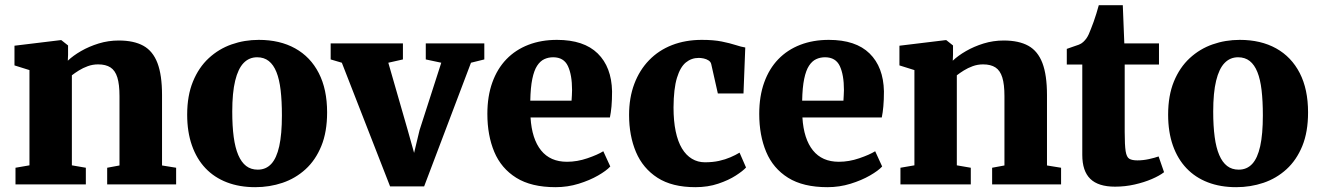

<svg xmlns="http://www.w3.org/2000/svg" viewBox="-20 -726 5196 756"><path d="M96 -75V-450L37 -468.5V-546L218.5 -568H221.5L248 -547V-510.5L247 -487Q268 -507 299.2 -525Q330.5 -543 368.5 -554.8Q406.5 -566.5 448 -566.5Q507 -566.5 544.5 -545.8Q582 -525 600 -477.8Q618 -430.5 618 -352V-74.5L673.5 -65.5V0H402V-65.5L450.5 -74.5V-347.5Q450.5 -394 442 -421.2Q433.5 -448.5 415 -460.5Q396.5 -472.5 366.5 -472.5Q345 -472.5 325.8 -465.5Q306.5 -458.5 290.5 -448.5Q274.5 -438.5 263 -429.5V-75L318 -65.5V0H41V-65.5Z M717 -274.5Q717 -349.5 739.8 -405Q762.5 -460.5 802 -497Q841.5 -533.5 892 -551.2Q942.5 -569 999 -569Q1082 -569 1142.2 -535.5Q1202.5 -502 1235.2 -438.2Q1268 -374.5 1268 -283.5Q1268 -206.5 1245.2 -151Q1222.5 -95.5 1183 -59.5Q1143.5 -23.5 1092.5 -6.2Q1041.5 11 985 11Q923 11 873.5 -8Q824 -27 789.2 -63.5Q754.5 -100 735.8 -153.2Q717 -206.5 717 -274.5ZM995 -58Q1027 -58 1048 -80.5Q1069 -103 1079.5 -150.2Q1090 -197.5 1090 -271.5Q1090 -328 1085 -370.8Q1080 -413.5 1068.5 -442.2Q1057 -471 1038.2 -485.8Q1019.5 -500.5 992.5 -500.5Q961 -500.5 939.2 -478Q917.5 -455.5 906 -408.2Q894.5 -361 894.5 -286.5Q894.5 -229.5 900.2 -186.8Q906 -144 918.2 -115.5Q930.5 -87 949.2 -72.5Q968 -58 995 -58Z M1516 8 1326 -479 1282 -492V-555H1566.5V-492L1509 -479L1585 -215L1610.5 -124L1632 -213.5L1717.5 -479L1656.5 -492V-555H1887V-492L1834.5 -479L1650 8Z M2167.5 11Q2072 11 2012.8 -26Q1953.5 -63 1926.2 -128Q1899 -193 1899 -277.5Q1899 -347 1918.5 -401.2Q1938 -455.5 1974 -492.8Q2010 -530 2060.5 -549.5Q2111 -569 2173 -569Q2279 -569 2333.5 -515.5Q2388 -462 2390 -366.5Q2390 -332.5 2387.8 -307.5Q2385.5 -282.5 2381.5 -263.5H2069Q2071.5 -221 2082 -188.5Q2092.5 -156 2110.5 -133.8Q2128.5 -111.5 2154 -100.2Q2179.5 -89 2212.5 -89Q2252.5 -89 2292.8 -102.8Q2333 -116.5 2355.5 -130.5L2383 -70.5Q2368 -54 2335 -35Q2302 -16 2258.5 -2.5Q2215 11 2167.5 11ZM2068 -329.5H2230.5Q2231 -340.5 2231.8 -350.8Q2232.5 -361 2232.5 -371.5Q2232.5 -431 2216.2 -465.8Q2200 -500.5 2158 -500.5Q2139 -500.5 2123 -493Q2107 -485.5 2095 -467.2Q2083 -449 2076 -415.5Q2069 -382 2068 -329.5Z M2718 11Q2626.5 11 2569 -26Q2511.5 -63 2484.2 -127.2Q2457 -191.5 2457 -273.5Q2457 -341 2477.5 -395.5Q2498 -450 2535.8 -489Q2573.5 -528 2626.2 -548.5Q2679 -569 2743.5 -569Q2790 -569 2822 -562.5Q2854 -556 2876.2 -548.8Q2898.5 -541.5 2914.5 -539L2907.5 -358H2806.5L2780.5 -473.5Q2778.5 -482.5 2770 -488Q2761.5 -493.5 2750.8 -495.8Q2740 -498 2731.5 -498Q2702.5 -498 2680.5 -480Q2658.5 -462 2645.5 -419.5Q2632.5 -377 2632 -303Q2632 -249.5 2640.5 -209Q2649 -168.5 2665.2 -141.5Q2681.5 -114.5 2704.5 -100.8Q2727.5 -87 2755.5 -87Q2786.5 -87 2811.2 -92.5Q2836 -98 2856.2 -106.8Q2876.5 -115.5 2892 -125L2917.5 -66.5Q2905.5 -53 2877.2 -34.8Q2849 -16.5 2808.2 -2.8Q2767.5 11 2718 11Z M3238 11Q3142.5 11 3083.2 -26Q3024 -63 2996.8 -128Q2969.5 -193 2969.5 -277.5Q2969.5 -347 2989 -401.2Q3008.5 -455.5 3044.5 -492.8Q3080.5 -530 3131 -549.5Q3181.5 -569 3243.5 -569Q3349.5 -569 3404 -515.5Q3458.5 -462 3460.5 -366.5Q3460.5 -332.5 3458.2 -307.5Q3456 -282.5 3452 -263.5H3139.5Q3142 -221 3152.5 -188.5Q3163 -156 3181 -133.8Q3199 -111.5 3224.5 -100.2Q3250 -89 3283 -89Q3323 -89 3363.2 -102.8Q3403.5 -116.5 3426 -130.5L3453.5 -70.5Q3438.5 -54 3405.5 -35Q3372.5 -16 3329 -2.5Q3285.5 11 3238 11ZM3138.5 -329.5H3301Q3301.5 -340.5 3302.2 -350.8Q3303 -361 3303 -371.5Q3303 -431 3286.8 -465.8Q3270.5 -500.5 3228.5 -500.5Q3209.5 -500.5 3193.5 -493Q3177.5 -485.5 3165.5 -467.2Q3153.5 -449 3146.5 -415.5Q3139.5 -382 3138.5 -329.5Z M3580.5 -75V-450L3521.5 -468.5V-546L3703 -568H3706L3732.5 -547V-510.5L3731.5 -487Q3752.5 -507 3783.8 -525Q3815 -543 3853 -554.8Q3891 -566.5 3932.5 -566.5Q3991.5 -566.5 4029 -545.8Q4066.5 -525 4084.5 -477.8Q4102.5 -430.5 4102.5 -352V-74.5L4158 -65.5V0H3886.5V-65.5L3935 -74.5V-347.5Q3935 -394 3926.5 -421.2Q3918 -448.5 3899.5 -460.5Q3881 -472.5 3851 -472.5Q3829.5 -472.5 3810.2 -465.5Q3791 -458.5 3775 -448.5Q3759 -438.5 3747.5 -429.5V-75L3802.5 -65.5V0H3525.5V-65.5Z M4370.5 9Q4304.5 9 4273 -21.8Q4241.5 -52.5 4241.5 -116V-472H4180.5V-533.5Q4193 -538.5 4205.2 -542.2Q4217.5 -546 4227.8 -550Q4238 -554 4245 -560.5Q4252.5 -567.5 4257.5 -574.5Q4262.5 -581.5 4266.8 -590.8Q4271 -600 4275.5 -612Q4281 -625 4286.2 -640.2Q4291.5 -655.5 4296.8 -672.2Q4302 -689 4306.5 -705.5H4401L4407 -555H4543.5V-472H4408.5V-206.5Q4408.5 -154.5 4412.2 -130.8Q4416 -107 4426.8 -100.8Q4437.5 -94.5 4458.5 -94.5Q4481 -94.5 4503.8 -99.5Q4526.5 -104.5 4542 -110L4563.5 -48Q4545.5 -34 4515.2 -21Q4485 -8 4447.5 0.5Q4410 9 4370.5 9Z M4579.5 -274.5Q4579.5 -349.5 4602.2 -405Q4625 -460.5 4664.5 -497Q4704 -533.5 4754.5 -551.2Q4805 -569 4861.5 -569Q4944.5 -569 5004.8 -535.5Q5065 -502 5097.8 -438.2Q5130.5 -374.5 5130.5 -283.5Q5130.5 -206.5 5107.8 -151Q5085 -95.5 5045.5 -59.5Q5006 -23.5 4955 -6.2Q4904 11 4847.5 11Q4785.5 11 4736 -8Q4686.5 -27 4651.8 -63.5Q4617 -100 4598.2 -153.2Q4579.5 -206.5 4579.5 -274.5ZM4857.5 -58Q4889.5 -58 4910.5 -80.5Q4931.5 -103 4942 -150.2Q4952.5 -197.5 4952.5 -271.5Q4952.5 -328 4947.5 -370.8Q4942.5 -413.5 4931 -442.2Q4919.5 -471 4900.8 -485.8Q4882 -500.5 4855 -500.5Q4823.5 -500.5 4801.8 -478Q4780 -455.5 4768.5 -408.2Q4757 -361 4757 -286.5Q4757 -229.5 4762.8 -186.8Q4768.5 -144 4780.8 -115.5Q4793 -87 4811.8 -72.5Q4830.5 -58 4857.5 -58Z"/></svg>

Font: Merriweather 20pt Black
Style: Regular
Weight: 900
Version: Version 2.100